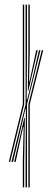

<svg xmlns="http://www.w3.org/2000/svg" viewBox="-20 -820 228 840"><path d="M92 0V-121.5L93.2 -343.2H91.2L59.8 -208L36.8 -111.8H30.2L92 -363.8V-800H98V-593.2L96.8 -384H98.8L123 -481.2L150.5 -600H157L98 -363.2V0ZM79.8 0V-114.8L83.5 -264H81.2L50.2 -119.8L48.8 -111.8H42L86.2 -304.2H88.8L85.8 -114.8V0ZM104.2 0V-363.5L162.8 -600H169L110.2 -363V0ZM18.5 -111.8 79.8 -363.8V-800H85.8V-363.2L24.5 -111.8ZM101.8 -423 104.2 -599V-800H110.2V-597.8L107.2 -464H109.2L137.2 -594.2L138.5 -600H144.8L104 -423Z"/></svg>

Font: Big Shoulders Inline Display ExtraLight
Style: Regular
Weight: 250
Version: Version 2.002